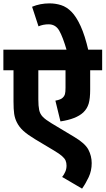

<svg xmlns="http://www.w3.org/2000/svg" viewBox="-20 -916 625 1137"><path d="M585 -500H514V-385Q514 -332 505 -302Q496 -272 473 -250Q431 -211 338 -197L308 -320Q341 -326 352 -338Q361 -346 364.5 -358Q368 -370 368 -397V-500H207V-327Q207 -288 212 -264.5Q217 -241 233.5 -224Q250 -207 285 -186L420 -105Q484 -67 503.5 -29.5Q523 8 523 50Q523 95 505.5 132.5Q488 170 466 201L348 132Q358 120 366 102.5Q374 85 374 65Q374 48 368.5 35Q363 22 347 8Q331 -6 299 -25L187 -92Q144 -118 118.5 -141Q93 -164 79 -193Q68 -215 64 -241.5Q60 -268 60 -315V-500H0V-622H585ZM376 -615Q352 -698 330.5 -735Q309 -772 268 -772Q235 -772 208 -760L170 -876Q218 -896 273 -896Q309 -896 342 -885.5Q375 -875 403.5 -846Q432 -817 457.5 -761.5Q483 -706 504 -615Z"/></svg>

Font: Noto Sans SemiCondensed ExtraBold
Style: Regular
Weight: 800
Width: 4
Designer: Monotype Design Team
Foundry: Monotype Imaging Inc.
Version: Version 2.013; ttfautohint (v1.8.4.7-5d5b)